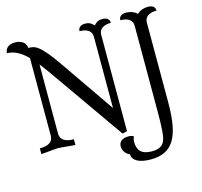

<svg xmlns="http://www.w3.org/2000/svg" viewBox="-142 -977 1445 1373"><g transform="rotate(-15 580.5 -290.0)"><path d="M695 0V-714C695 -755 730 -778 784 -778C784 -801 769 -820 731 -820C704 -820 685 -810 668 -789C651 -810 632 -820 605 -820C567 -820 552 -801 552 -778C608 -778 641 -755 641 -714V-185L365 -585C250 -751 216 -757 167 -757C167 -797 129 -820 84 -820C33 -820 10 -791 10 -760C64 -760 113 -731 160 -684V-111C160 -47 97 -42 61 -42V0C88 0 160 -10 187 -10C214 -10 286 0 313 0V-42C281 -42 214 -47 214 -111V-622C233 -598 252 -572 272 -544L660 9ZM1033 -714C1033 -754 1066 -778 1122 -778C1122 -805 1103 -820 1068 -820C1037 -820 1008 -809 988 -789C968 -809 939 -820 908 -820C873 -820 854 -805 854 -778C911 -778 943 -755 943 -714V-88C943 52 938 109 924 139C908 174 875 186 830 186C753 186 724 150 724 89C724 74 727 62 733 50C727 43 713 39 694 39C650 39 623 60 623 95C623 125 643 154 673 166C673 209 717 240 807 240C969 240 1033 139 1033 -121Z"/></g></svg>

Font: Milonga
Style: Regular
Weight: 400
Designer: Pablo Impallari, Brenda Gallo, Rodrigo Fuenzalida
Foundry: Pablo Impallari, Brenda Gallo, Rodrigo Fuenzalida
Version: Version 1.000